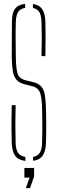

<svg xmlns="http://www.w3.org/2000/svg" viewBox="-20 -824 296 988"><path d="M110.5 4Q75 0 58.5 -22Q42 -44 40.5 -88Q39.5 -127 39.2 -156Q39 -185 39.2 -214.2Q39.5 -243.5 40.5 -283H60.5Q59 -234.5 59 -185.8Q59 -137 60.5 -88Q61.5 -54.5 73 -37.5Q84.5 -20.5 110.5 -16.5ZM150.5 3.5V-16.5Q174.5 -21 185 -38.2Q195.5 -55.5 196.5 -88Q197.5 -122.5 197.8 -147.8Q198 -173 197.5 -199.8Q197 -226.5 196.5 -266Q196 -312.5 187.5 -342.2Q179 -372 147.5 -380L111.5 -389Q80.5 -396.5 65.8 -412.5Q51 -428.5 46.2 -456.8Q41.5 -485 40.5 -529Q40 -567.5 40.8 -617.5Q41.5 -667.5 41.5 -713Q41.5 -757 57.2 -778.5Q73 -800 109.5 -804V-783.5Q84.5 -779.5 73.5 -762.5Q62.5 -745.5 61.5 -712Q60 -666.5 60.5 -620.8Q61 -575 61.5 -529Q62.5 -470.5 70.5 -445Q78.5 -419.5 111.5 -411L148.5 -402Q178.5 -395 192.5 -378.5Q206.5 -362 211 -334.2Q215.5 -306.5 216.5 -266Q217.5 -224.5 217.8 -198.2Q218 -172 217.8 -147.8Q217.5 -123.5 216.5 -88Q215 -44.5 199.2 -22.5Q183.5 -0.5 150.5 3.5ZM193.5 -535Q195 -579.5 195 -623.8Q195 -668 193.5 -712Q192.5 -744.5 182.5 -761.5Q172.5 -778.5 149.5 -783V-803.5Q182 -799 197 -777.2Q212 -755.5 213.5 -712Q214.5 -681.5 214.5 -635.8Q214.5 -590 213.5 -535ZM112.5 144 132.5 90H105.5V40H155.5V84L134.5 144Z"/></svg>

Font: Big Shoulders Stencil Display Thin Thin
Style: Regular
Weight: 250
Version: Version 2.001